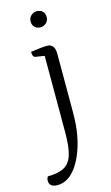

<svg xmlns="http://www.w3.org/2000/svg" viewBox="-175 -692 583 1011"><g transform="rotate(-15 116.0 -186.5)"><path d="M6 270Q-16 270 -27 260.5Q-38 251 -38 236Q-38 222 -31 212Q27 212 59 194Q91 176 104 133Q117 90 117 13V-405L68 -413Q53 -415 53 -444Q88 -449 107 -451Q126 -453 142 -453Q184 -453 184 -398V-83Q185 17 161.5 97Q138 177 98 223.5Q58 270 6 270ZM136 -556Q115 -556 103.5 -568Q92 -580 92 -599Q92 -618 105.5 -630.5Q119 -643 136 -643Q157 -643 168.5 -631Q180 -619 180 -599Q180 -581 166.5 -568.5Q153 -556 136 -556Z"/></g></svg>

Font: Petrona Light
Style: Regular
Weight: 300
Designer: Ringo R. Seeber
Foundry: Ringo R. Seeber
Version: Version 2.001; ttfautohint (v1.8.3)